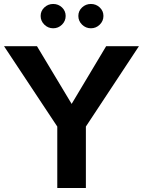

<svg xmlns="http://www.w3.org/2000/svg" viewBox="-23 -940 715 960"><path d="M507.8 -709.1 335.2 -420.5 161.8 -709.1H-2.9L263.4 -307.2V0H406.4V-307.2L671.7 -709.1ZM180.2 -860.2Q180.2 -835.1 198.8 -816.8Q217.4 -798.6 242.9 -798.6Q268.7 -798.6 287 -816.8Q305.3 -835.1 305.3 -860.2Q305.3 -885.4 287 -902.8Q268.7 -920.2 242.9 -920.2Q217.4 -920.2 198.8 -902.8Q180.2 -885.4 180.2 -860.2ZM368.7 -860.2Q368.7 -835.1 387.3 -816.8Q405.9 -798.6 431.5 -798.6Q457.2 -798.6 475.7 -816.8Q494.2 -835.1 494.2 -860.2Q494.2 -885.4 475.7 -902.8Q457.2 -920.2 431.5 -920.2Q405.9 -920.2 387.3 -902.8Q368.7 -885.4 368.7 -860.2Z"/></svg>

Font: Estedad VF
Style: Regular
Weight: 100
Designer: Amin Abedi
Version: Version 7.3